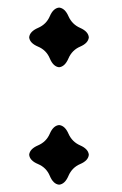

<svg xmlns="http://www.w3.org/2000/svg" viewBox="-20 -491 326 514"><path d="M138.2 -311Q122.6 -312.5 113.3 -334.7Q104 -356.9 81.8 -366.2Q59.6 -375.5 58.1 -391.1Q59.6 -406.7 81.8 -416.3Q104 -425.8 113.3 -447.5Q122.6 -469.2 138.2 -470.7Q153.8 -469.2 163.3 -447.5Q172.9 -425.8 194.6 -416.3Q216.3 -406.7 217.8 -391.1Q216.3 -375.5 194.6 -366.2Q172.9 -356.9 163.3 -334.7Q153.8 -312.5 138.2 -311ZM138.2 3.4Q122.6 2 113.3 -20.3Q104 -42.5 81.8 -51.8Q59.6 -61 58.1 -76.7Q59.6 -92.3 81.8 -101.8Q104 -111.3 113.3 -133.1Q122.6 -154.8 138.2 -156.2Q153.8 -154.8 163.3 -133.1Q172.9 -111.3 194.6 -101.8Q216.3 -92.3 217.8 -76.7Q216.3 -61 194.6 -51.8Q172.9 -42.5 163.3 -20.3Q153.8 2 138.2 3.4Z"/></svg>

Font: Kelvinch
Style: Bold
Weight: 700
Designer: Paul James Miller
Foundry: High-Logic / Made with FontCreator
Version: Version 3.501;March 28, 2021;FontCreator 13.0.0.2683 64-bit